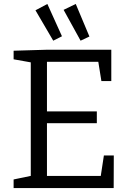

<svg xmlns="http://www.w3.org/2000/svg" viewBox="-20 -949 661 969"><path d="M504.3 -164.3H554.3L553.7 0H48.7V-43.3L148.3 -64L135.3 -45.7V-650L148 -632L48.7 -649.7V-693L216 -698H541.7V-540H491.7L474 -650.3L491.3 -637H202.3L217 -651.7V-372L202.3 -386.7H468.7V-327.3H202.3L217 -343.7V-46.3L202.3 -61H504L486.3 -46.3ZM248.7 -743.7 292.7 -766 219 -929 159 -897ZM386.7 -743.7 431.3 -764.7 362.3 -929 301 -899.3Z"/></svg>

Font: Bitter Thin
Style: Regular
Weight: 100
Designer: Sol Matas, and Bitter project Authors
Foundry: Sol Matas
Version: Version 2.002